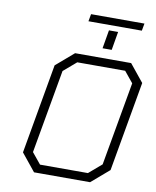

<svg xmlns="http://www.w3.org/2000/svg" viewBox="-103 -1059 926 1137"><g transform="rotate(10 360.0 -490.5)"><path d="M343 -937 351 -981H672L664 -937ZM453 -794 472 -905H527L508 -794ZM181 0 96 -105 191 -645 298 -737H635L720 -632L625 -92L518 0ZM208 -51H496L573 -117L662 -620L608 -686H320L243 -620L154 -117Z"/></g></svg>

Font: Tomorrow Light
Style: Italic
Weight: 300
Italic angle: -10°
Designer: Tony de Marco, Monica Rizzolli
Foundry: Just in Type
Version: Version 2.002